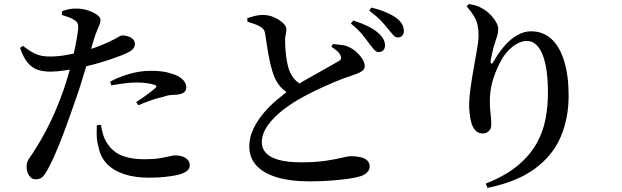

<svg xmlns="http://www.w3.org/2000/svg" viewBox="-20 -839 3040 938"><path d="M282 -766 283 -784Q301 -791 319 -794.5Q337 -798 357 -797Q382 -797 408.5 -788.5Q435 -780 453 -767.5Q471 -755 471 -742Q471 -731 466 -718.5Q461 -706 453 -687Q445 -668 436 -638Q431 -623 425 -600Q450 -608 470 -616Q509 -632 538 -647Q552 -655 562 -660.5Q572 -666 578 -666Q589 -666 603.5 -662Q618 -658 628.5 -648.5Q639 -639 639 -624Q639 -606 623 -593.5Q607 -581 564 -565Q549 -559 516.5 -548Q484 -537 444 -526Q422 -520 401 -515Q396 -495 389 -475Q374 -423 357 -374Q341 -328 322.5 -275.5Q304 -223 284.5 -172Q265 -121 246 -78.5Q227 -36 212 -9Q200 13 188 25Q176 37 153 37Q135 37 122.5 19Q110 1 110 -23Q110 -40 115 -51.5Q120 -63 129.5 -75.5Q139 -88 150 -107Q183 -157 219.5 -229.5Q256 -302 291 -401Q303 -436 315 -478Q318 -488 321 -499Q309 -497 297 -495Q257 -489 226 -489Q191 -489 164 -498Q137 -507 115.5 -532.5Q94 -558 78 -605L92 -615Q128 -587 154.5 -575.5Q181 -564 214 -563Q259 -562 302 -570Q322 -573 340 -577Q348 -610 353 -640Q360 -676 362 -699Q363 -717 359 -725.5Q355 -734 342 -742Q329 -750 314 -755.5Q299 -761 282 -766ZM473 -229Q476 -209 483 -184Q490 -159 505 -137Q533 -95 577.5 -78Q622 -61 684 -61Q731 -61 760.5 -66Q790 -71 807.5 -75.5Q825 -80 837 -80Q853 -80 869.5 -75Q886 -70 896.5 -59Q907 -48 907 -31Q907 -13 890 -1.5Q873 10 846 16Q823 21 789 25Q755 29 707 29Q639 29 587 12Q535 -5 502.5 -38.5Q470 -72 461 -123Q453 -149 452.5 -176.5Q452 -204 453 -227ZM524 -422 518 -440Q556 -461 609 -477Q662 -493 718 -493Q768 -493 800.5 -484.5Q833 -476 850 -467Q871 -455 880.5 -441Q890 -427 890 -412Q890 -395 876.5 -386Q863 -377 836 -376Q823 -376 808.5 -374Q794 -372 774 -365Q745 -359 713.5 -347.5Q682 -336 656 -325L645 -340Q661 -350 681 -364Q701 -378 718 -391.5Q735 -405 740 -410Q745 -415 744 -418Q743 -422 736 -424Q719 -430 695 -433Q671 -436 649 -436Q621 -436 589.5 -432Q558 -428 524 -422Z M1599 -611 1606 -624Q1630 -622 1651.5 -619Q1673 -616 1689 -607Q1709 -597 1725.5 -581Q1742 -565 1752 -547.5Q1762 -530 1762 -516Q1762 -500 1746 -490Q1730 -480 1696 -469Q1661 -458 1614.5 -438.5Q1568 -419 1521 -396.5Q1474 -374 1435 -351Q1404 -333 1372.5 -309.5Q1341 -286 1315 -259Q1289 -232 1274 -203Q1259 -174 1259 -143Q1259 -114 1279 -92Q1299 -70 1341.5 -58Q1384 -46 1452 -46Q1522 -46 1571 -53.5Q1620 -61 1650.5 -68.5Q1681 -76 1693 -76Q1718 -76 1739.5 -71.5Q1761 -67 1773.5 -55.5Q1786 -44 1786 -24Q1786 -10 1774 2.5Q1762 15 1744 21Q1724 28 1687.5 33.5Q1651 39 1600.5 43Q1550 47 1488 47Q1401 47 1335.5 28Q1270 9 1234 -29Q1198 -67 1198 -124Q1198 -169 1218.5 -211Q1239 -253 1270.5 -289.5Q1302 -326 1336 -354Q1360 -374 1380 -389Q1363 -400 1350 -415Q1331 -438 1320 -464Q1310 -489 1301.5 -524.5Q1293 -560 1287 -599Q1281 -638 1276 -670Q1274 -686 1267.5 -695Q1261 -704 1246 -712Q1234 -718 1218 -723.5Q1202 -729 1189 -733L1188 -750Q1208 -757 1226 -761.5Q1244 -766 1263 -766Q1293 -766 1319 -754.5Q1345 -743 1362 -727Q1379 -711 1379 -697Q1379 -683 1375.5 -668.5Q1372 -654 1373 -635Q1373 -616 1375 -591Q1377 -566 1381.5 -541Q1386 -516 1392 -498Q1402 -471 1419 -452Q1429 -440 1443 -431Q1450 -436 1459 -441Q1494 -461 1529 -480.5Q1564 -500 1591.5 -515.5Q1619 -531 1632 -539Q1643 -544 1645.5 -550.5Q1648 -557 1644 -567Q1638 -581 1625 -591.5Q1612 -602 1599 -611ZM1783 -627Q1769 -647 1748.5 -672Q1728 -697 1694 -724L1706 -739Q1746 -726 1778 -710.5Q1810 -695 1831 -675Q1848 -659 1854.5 -645Q1861 -631 1861 -617Q1861 -602 1852 -593Q1843 -584 1829 -585Q1817 -585 1807 -597Q1797 -609 1783 -627ZM1874 -700Q1859 -719 1840 -739Q1821 -759 1784 -787L1794 -802Q1835 -792 1866.5 -778.5Q1898 -765 1918 -750Q1937 -735 1945 -719.5Q1953 -704 1953 -688Q1953 -673 1945 -664.5Q1937 -656 1923 -656Q1910 -656 1900 -669Q1890 -682 1874 -700Z M2260 -808 2270 -819Q2286 -817 2302.5 -812.5Q2319 -808 2332 -800Q2355 -788 2373.5 -769.5Q2392 -751 2403 -732Q2414 -713 2414 -698Q2414 -680 2409.5 -665.5Q2405 -651 2399 -633Q2391 -609 2386 -586.5Q2381 -564 2377 -543Q2376 -529 2380.5 -528Q2385 -527 2393 -541Q2418 -585 2447 -617.5Q2476 -650 2508.5 -668Q2541 -686 2574 -686Q2633 -686 2673.5 -649Q2714 -612 2736 -541.5Q2758 -471 2758 -371Q2758 -262 2719.5 -171Q2681 -80 2594 -15.5Q2507 49 2362 79L2353 58Q2449 20 2508.5 -29.5Q2568 -79 2600.5 -136.5Q2633 -194 2645 -257Q2657 -320 2657 -384Q2657 -470 2644.5 -526.5Q2632 -583 2608.5 -611Q2585 -639 2553 -639Q2532 -639 2508 -626.5Q2484 -614 2461.5 -590Q2439 -566 2422 -532Q2398 -485 2385.5 -439.5Q2373 -394 2373 -344Q2373 -311 2376.5 -284.5Q2380 -258 2380 -228Q2380 -210 2368 -198.5Q2356 -187 2339 -187Q2322 -187 2310 -195.5Q2298 -204 2289 -222Q2283 -235 2279.5 -252.5Q2276 -270 2274 -289Q2272 -308 2272 -324Q2272 -362 2279 -411Q2286 -460 2295 -510Q2304 -560 2311 -601Q2318 -642 2318 -665Q2318 -695 2312.5 -718.5Q2307 -742 2294 -763Q2281 -784 2260 -808Z"/></svg>

Font: Early Summer Mincho SemiBold
Style: Regular
Weight: 600
Designer: GuiWonder
Version: Version 1.002